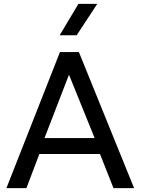

<svg xmlns="http://www.w3.org/2000/svg" viewBox="-20 -968 723 988"><path d="M13 0 288.5 -700H386L670 0H564L494.5 -175.5H182.5L116 0ZM209 -257.5H467L335 -583.5ZM287 -786.5 383.5 -948H480.5L374.5 -786.5Z"/></svg>

Font: Geologica Roman Light
Style: Regular
Weight: 300
Designer: Sindre Bremnes, Frode Helland
Foundry: Monokrom Skriftforlag AS
Version: Version 1.010;gftools[0.9.28]